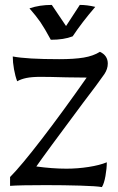

<svg xmlns="http://www.w3.org/2000/svg" viewBox="-20 -757 480 782"><path d="M166 -3Q60 -3 21 0V-36Q65 -80 150 -190.5Q235 -301 333 -441L250 -442Q182 -444 146 -444Q110 -444 88 -439.5Q66 -435 50 -426Q42 -447 37 -475Q32 -503 32 -527Q89 -516 221 -516Q282 -516 321 -522.5Q360 -529 387 -546Q419 -531 419 -498Q419 -476 405 -455Q378 -416 319 -339Q161 -127 128 -79Q193 -70 251 -70Q296 -70 341 -77Q386 -84 415 -96Q415 -71 409.5 -40Q404 -9 395 5Q374 1 307 -1Q240 -3 166 -3ZM100 -723Q141 -737 191 -737L249 -651L305 -737Q335 -737 368 -729Q313 -665 276 -609Q240 -595 187 -595Q161 -643 144.5 -667Q128 -691 100 -723Z"/></svg>

Font: Mirza
Style: Regular
Weight: 400
Designer: Arabic design by Kourosh Beigpour, Latin design by Eduardo Tunni, engineering by Lasse Fister
Version: Version 1.000